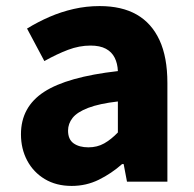

<svg xmlns="http://www.w3.org/2000/svg" viewBox="-20 -598 638 632"><path d="M216 14Q165 14 127.5 -8.5Q90 -31 69.5 -69.5Q49 -108 49 -156Q49 -246 125 -295.5Q201 -345 368 -364Q367 -389 357.5 -408Q348 -427 328.5 -437.5Q309 -448 278 -448Q241 -448 204 -434Q167 -420 126 -397L69 -504Q105 -526 143 -542.5Q181 -559 222.5 -568.5Q264 -578 308 -578Q381 -578 430 -550Q479 -522 505 -466Q531 -410 531 -325V0H398L387 -58H382Q347 -27 305.5 -6.5Q264 14 216 14ZM271 -113Q300 -113 323 -126Q346 -139 368 -162V-264Q307 -257 270.5 -243Q234 -229 219 -210Q204 -191 204 -168Q204 -139 222.5 -126Q241 -113 271 -113Z"/></svg>

Font: Noto Sans TC Thin ExtraBold
Style: Regular
Weight: 800
Version: Version 2.004-H2;hotconv 1.0.118;makeotfexe 2.5.65603